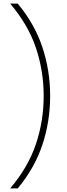

<svg xmlns="http://www.w3.org/2000/svg" viewBox="-20 -828 373 1068"><path d="M36.5 220Q136.5 102.5 179.8 -26.5Q223 -155.5 223 -294Q223 -433 179.8 -561.8Q136.5 -690.5 36.5 -808H78.5Q172.5 -695.5 215.8 -565.2Q259 -435 259 -294Q259 -153 215.8 -22.8Q172.5 107.5 78.5 220Z"/></svg>

Font: Encode Sans SmExp Th
Style: Regular
Weight: 100
Width: 6
Designer: Multiple Designers
Foundry: Impallari Type
Version: Version 3.002; ttfautohint (v1.8.3) -l 8 -r 50 -G 200 -x 14 